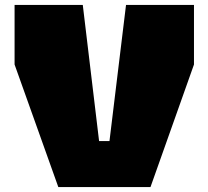

<svg xmlns="http://www.w3.org/2000/svg" viewBox="-20 -757 843 777"><path d="M216 0 39 -496V-737H315L381 -186H423L490 -737H765V-496L589 0Z"/></svg>

Font: Tomorrow ExtraBold
Style: Regular
Weight: 800
Designer: Tony de Marco, Monica Rizzolli
Foundry: Just in Type
Version: Version 2.002